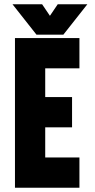

<svg xmlns="http://www.w3.org/2000/svg" viewBox="-20 -878 442 898"><path d="M50 0V-700H351.5V-558.5H191.5V-424H317V-282.5H191.5V-141.5H351.5V0ZM150.5 -716 38.5 -858H177L213.5 -804L250 -858H388.5L276.5 -716Z"/></svg>

Font: Tourney Condensed Black
Style: Regular
Weight: 900
Width: 3
Designer: Tyler Finck
Foundry: Etcetera Type Co
Version: Version 1.010; ttfautohint (v1.8.3)